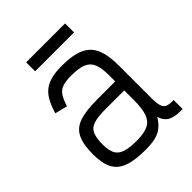

<svg xmlns="http://www.w3.org/2000/svg" viewBox="-222 -906 1044 1044"><g transform="rotate(-45 300.0 -384.0)"><path d="M284 14Q202 14 153.5 -4Q105 -22 84.5 -62.5Q64 -103 64 -172Q64 -247 84.5 -289.5Q105 -332 153.5 -349Q202 -366 284 -366H430V-414Q430 -469 417 -500.5Q404 -532 372.5 -545Q341 -558 284 -558Q242 -558 216.5 -549.5Q191 -541 176 -518.5Q161 -496 149 -456L77 -474Q94 -532 118 -566.5Q142 -601 182 -616.5Q222 -632 284 -632Q367 -632 415.5 -610.5Q464 -589 484.5 -541Q505 -493 505 -414V-162Q505 -123 511.5 -102.5Q518 -82 535 -75.5Q552 -69 583 -70V-1Q527 1 497.5 -13.5Q468 -28 455 -68Q437 -38 414.5 -19.5Q392 -1 360.5 6.5Q329 14 284 14ZM284 -55Q341 -55 372.5 -70Q404 -85 417 -121.5Q430 -158 430 -221V-297H284Q228 -297 196 -287Q164 -277 151.5 -250Q139 -223 139 -172Q139 -128 151.5 -102.5Q164 -77 196 -66Q228 -55 284 -55ZM161 -713V-782H460V-713Z"/></g></svg>

Font: Victor Mono
Style: Regular
Weight: 400
Monospace: yes
Designer: Rune Bjørnerås
Version: Version 1.561;gftools[0.9.30]